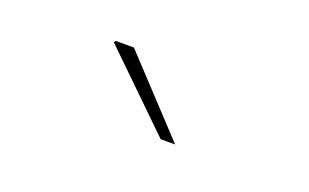

<svg xmlns="http://www.w3.org/2000/svg" viewBox="-35 -832 602 374"><g transform="rotate(20 266.0 -645.0)"><path d="M306 -570 156 -716 158 -720H196L336 -570Z"/></g></svg>

Font: Mada ExtraLight
Style: Regular
Weight: 250
Designer: Khaled Hosny
Version: Version 1.5